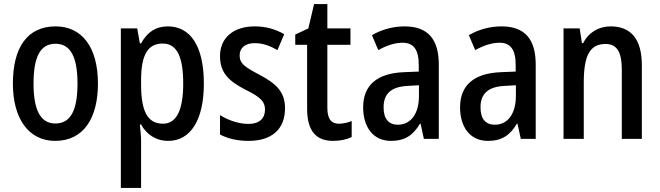

<svg xmlns="http://www.w3.org/2000/svg" viewBox="-20 -679 3226 939"><path d="M459 -270C459 -452 378 -550 252 -550C113 -550 43 -446 43 -270C43 -102 118 10 250 10C390 10 459 -103 459 -270ZM144 -270C144 -399 176 -465 251 -465C326 -465 359 -399 359 -270C359 -141 326 -75 251 -75C177 -75 144 -143 144 -270Z M801 -550C742 -550 700 -522 670 -467H664L651 -540H571V240H670V8C670 -12 667 -40 664 -70H670C697 -21 743 10 803 10C911 10 977 -91 977 -270C977 -454 911 -550 801 -550ZM776 -466C847 -466 876 -398 876 -270C876 -142 844 -74 777 -74C701 -74 670 -136 670 -266V-286C670 -410 702 -466 776 -466Z M1374 -150C1374 -235 1323 -274 1248 -314C1173 -353 1152 -370 1152 -408C1152 -445 1179 -468 1226 -468C1267 -468 1302 -454 1337 -434L1370 -512C1325 -537 1279 -550 1226 -550C1123 -550 1056 -495 1056 -405C1056 -320 1102 -281 1181 -240C1259 -202 1276 -179 1276 -143C1276 -100 1249 -73 1195 -73C1145 -73 1092 -93 1056 -116V-21C1093 -2 1138 10 1196 10C1307 10 1374 -45 1374 -150Z M1637 -74C1598 -74 1581 -100 1581 -152V-460H1694V-540H1581V-659H1516L1488 -540L1424 -510V-460H1482V-147C1482 -36 1528 10 1609 10C1644 10 1677 3 1700 -9V-87C1680 -79 1658 -74 1637 -74Z M1959 -550C1901 -550 1845 -534 1799 -507L1830 -434C1872 -457 1911 -470 1949 -470C2003 -470 2028 -436 2028 -361V-329L1956 -326C1825 -321 1756 -263 1756 -154C1756 -60 1803 10 1892 10C1960 10 2000 -17 2034 -74H2037L2053 0H2126V-363C2126 -486 2074 -550 1959 -550ZM1975 -259 2029 -262V-210C2029 -120 1987 -69 1926 -69C1883 -69 1856 -95 1856 -154C1856 -219 1891 -255 1975 -259Z M2433 -550C2375 -550 2319 -534 2273 -507L2304 -434C2346 -457 2385 -470 2423 -470C2477 -470 2502 -436 2502 -361V-329L2430 -326C2299 -321 2230 -263 2230 -154C2230 -60 2277 10 2366 10C2434 10 2474 -17 2508 -74H2511L2527 0H2600V-363C2600 -486 2548 -550 2433 -550ZM2449 -259 2503 -262V-210C2503 -120 2461 -69 2400 -69C2357 -69 2330 -95 2330 -154C2330 -219 2365 -255 2449 -259Z M2966 -550C2910 -550 2859 -522 2832 -468H2826L2815 -540H2736V0H2835V-274C2835 -405 2863 -464 2942 -464C2998 -464 3021 -422 3021 -340V0H3119V-360C3119 -489 3065 -550 2966 -550Z"/></svg>

Font: Noto Sans Gurmukhi UI Condensed Medium
Style: Regular
Weight: 500
Width: 3
Designer: Jelle Bosma - Monotype Design Team
Foundry: Monotype Imaging Inc.
Version: Version 2.004